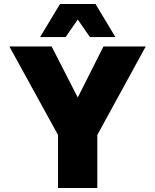

<svg xmlns="http://www.w3.org/2000/svg" viewBox="-20 -943 778 963"><path d="M271 0V-266L27 -710H239L370 -454L499 -710H711L468 -266V0ZM181 -757 281 -923H459L559 -757H431L370 -845L309 -757Z"/></svg>

Font: Geist Black
Style: Regular
Weight: 400
Designer: Basement.studio, Andrés Briganti, Mateo Zaragoza
Foundry: Basement.studio, Vercel, Andrés Briganti, Guido Ferreyra, Mateo Zaragoza
Version: Version 1.401